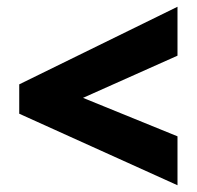

<svg xmlns="http://www.w3.org/2000/svg" viewBox="-20 -697 584 569"><path d="M506 -148 37 -360V-447L506 -677V-532L226 -407L506 -293Z"/></svg>

Font: Noto Sans Tamil UI SemiCondensed Black
Style: Regular
Weight: 900
Width: 4
Designer: Jelle Bosma - Monotype Design Team
Foundry: Monotype Imaging Inc.
Version: Version 2.004; ttfautohint (v1.8.4.7-5d5b)